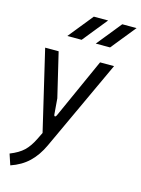

<svg xmlns="http://www.w3.org/2000/svg" viewBox="-141 -828 827 1128"><g transform="rotate(15 272.5 -264.5)"><path d="M37 221 15 155Q68 134 97.5 106Q127 78 151 29L171 -12L56 -500H138L202 -231L210 -133Q211 -125 216 -125Q221 -125 225 -133L390 -500H475L220 50Q190 115 146 157Q102 199 37 221ZM164 -600 285 -750H372L251 -600ZM337 -600 458 -750H545L424 -600Z"/></g></svg>

Font: Finlandica
Style: Italic
Weight: 400
Italic angle: -8°
Designer: Niklas Ekholm, Juho Hiilivirta, Jaakko Suomalainen
Foundry: Helsinki Type Studio
Version: Version 1.064